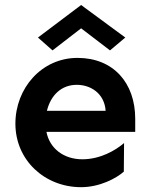

<svg xmlns="http://www.w3.org/2000/svg" viewBox="-20 -739 602 773"><path d="M289.1 -397.5C344.7 -397.5 400.4 -363.3 405.3 -293H168.9C184.6 -356.4 227.5 -397.5 289.1 -397.5ZM292 -505.9C147.5 -505.9 42 -383.8 42 -241.2C42 -93.8 160.2 14.6 306.6 14.6C380.9 14.6 447.3 -20.5 478.5 -47.9L479.5 -163.1C444.3 -132.8 382.8 -97.7 311.5 -97.7C236.3 -97.7 179.7 -141.6 167 -208H524.4V-260.7C524.4 -405.3 436.5 -505.9 292 -505.9ZM306.6 -625 422.9 -536.1 484.4 -587.9 306.6 -718.8 132.8 -587.9 191.4 -536.1Z"/></svg>

Font: Sen-gleads
Style: Bold
Weight: 700
Designer: Kosal Sen, Philatype
Foundry: Philatype
Version: Version 1.004; ttfautohint (v1.8.3)